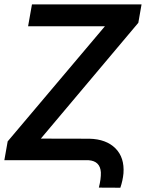

<svg xmlns="http://www.w3.org/2000/svg" viewBox="-33 -731 666 876"><path d="M418 125Q428.2 85 427.2 55.2Q423.8 3.9 371.6 0H-13.2L2 -85.9L445.8 -611.3H95.2L112.8 -710.9H612.8L598.1 -627L153.3 -98.6L375 -98.1Q451.7 -96.2 493.7 -54.2Q535.6 -12.2 530.3 60.1Q527.3 92.3 516.1 125.5Z"/></svg>

Font: Roboto Medium
Style: Italic
Weight: 500
Italic angle: -12°
Designer: Google
Version: Version 2.134; 2016